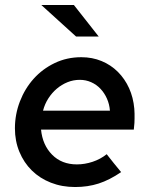

<svg xmlns="http://www.w3.org/2000/svg" viewBox="-20 -742 601 772"><path d="M40 0ZM467 -50Q420 -18 376.5 -4Q333 10 282 10Q229 10 184.5 -7.5Q140 -25 108 -56.5Q76 -88 58 -131.5Q40 -175 40 -226Q40 -282 60 -334Q80 -386 115.5 -425.5Q151 -465 200 -488.5Q249 -512 307 -512Q351 -512 388.5 -496.5Q426 -481 454 -453Q482 -425 499 -387.5Q516 -350 520 -305Q521 -295 521 -285Q521 -275 521 -265Q521 -257 520.5 -247.5Q520 -238 518 -221H145Q151 -159 189.5 -120Q228 -81 289 -81Q321 -81 352.5 -91.5Q384 -102 409 -122Q423 -104 437.5 -86Q452 -68 467 -50ZM301 -421Q275 -421 251.5 -411.5Q228 -402 208.5 -385.5Q189 -369 174.5 -346.5Q160 -324 153 -297H422Q420 -323 410 -345.5Q400 -368 384 -385Q368 -402 346.5 -411.5Q325 -421 301 -421ZM277 -722 377 -595H286L146 -722Z"/></svg>

Font: Rosa Sans Medium
Style: Italic
Weight: 500
Italic angle: -12°
Designer: Pentagram / MCKL
Foundry: Pentagram / MCKL
Version: Version 1.005;September 16, 2019;FontCreator 11.5.0.2425 64-